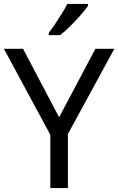

<svg xmlns="http://www.w3.org/2000/svg" viewBox="-20 -964 606 984"><path d="M283 -363 469 -714H566L328 -277V0H238V-273L0 -714H98ZM431 -934Q419 -916 394 -887.5Q369 -859 340.5 -830.5Q312 -802 288 -784H230V-796Q245 -815 262.5 -841Q280 -867 297 -894.5Q314 -922 325 -944H431Z"/></svg>

Font: Noto Sans Soyombo
Style: Regular
Weight: 400
Designer: Monotype Design Team
Foundry: Monotype Imaging Inc.
Version: Version 2.001; ttfautohint (v1.8.4.7-5d5b)